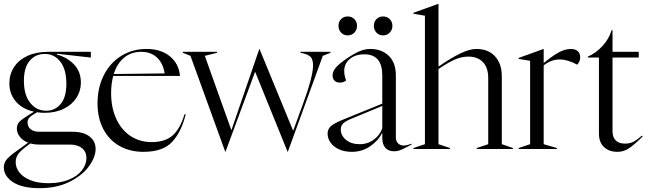

<svg xmlns="http://www.w3.org/2000/svg" viewBox="-20 -779 3386 1004"><path d="M0 96Q0 75 12.5 58Q25 41 58 17L127 -33Q99 -44 83.5 -64Q68 -84 68 -107Q68 -127 80.5 -141Q93 -155 129 -177L158 -195Q98 -208 63.5 -247.5Q29 -287 29 -343Q29 -390 53 -427.5Q77 -465 123 -486.5Q169 -508 232 -508H455V-478L278 -498L277 -494Q332 -479 367.5 -441.5Q403 -404 403 -347Q403 -304 380 -268Q357 -232 314 -210.5Q271 -189 213 -189Q192 -189 174 -192Q145 -176 134.5 -165Q124 -154 124 -139Q124 -117 140 -103.5Q156 -90 185 -90H359Q416 -90 448 -65.5Q480 -41 480 0Q480 42 445.5 90Q411 138 344 171.5Q277 205 187 205Q96 205 48 173.5Q0 142 0 96ZM233 179Q295 179 340 160.5Q385 142 408.5 111.5Q432 81 432 47Q432 15 409 -4Q386 -23 345 -23H186Q160 -23 139 -29Q94 3 78 23Q62 43 62 69Q62 98 81.5 123Q101 148 139.5 163.5Q178 179 233 179ZM222 -200Q268 -200 297.5 -235.5Q327 -271 327 -341Q327 -416 295.5 -456.5Q264 -497 214 -497Q166 -497 135.5 -461.5Q105 -426 105 -357Q105 -282 138 -241Q171 -200 222 -200Z M490 -238Q490 -321 523 -386Q556 -451 614.5 -487Q673 -523 746 -523Q822 -523 869 -484Q916 -445 921 -382H572Q561 -340 561 -293Q561 -216 588 -157.5Q615 -99 663 -67.5Q711 -36 773 -36Q843 -36 882.5 -70.5Q922 -105 945 -182L951 -181Q929 -91 881 -38Q833 15 730 15Q659 15 604.5 -16Q550 -47 520 -104.5Q490 -162 490 -238ZM841 -395Q833 -448 801 -478Q769 -508 718 -508Q666 -508 629 -477.5Q592 -447 575 -392Z M976 -487 936 -503V-508H1115V-503L1051 -487L1190 -98L1336 -523H1337L1513 -95L1562 -229Q1617 -378 1617 -437Q1617 -469 1603.5 -482Q1590 -495 1561 -501L1551 -503V-508H1708V-503L1668 -487L1485 15H1484L1314 -404L1159 15H1158Z M1693 -80Q1693 -103 1709.5 -118.5Q1726 -134 1775 -154L1979 -237V-385Q1979 -495 1885 -495Q1838 -495 1809 -470.5Q1780 -446 1780 -408Q1780 -384 1790 -358Q1776 -347 1757 -347Q1740 -347 1729.5 -357Q1719 -367 1719 -385Q1719 -404 1735 -424Q1751 -444 1792 -472Q1833 -500 1861 -511.5Q1889 -523 1917 -523Q1976 -523 2013 -487Q2050 -451 2050 -385V-60Q2050 -41 2061.5 -29.5Q2073 -18 2090 -18Q2109 -18 2132 -28V-23Q2095 -3 2077 4.5Q2059 12 2040 12Q2011 12 1995 -6Q1979 -24 1979 -60V-85Q1958 -43 1915.5 -14Q1873 15 1820 15Q1781 15 1752 1.5Q1723 -12 1708 -34Q1693 -56 1693 -80ZM1861 -25Q1903 -25 1935.5 -49.5Q1968 -74 1979 -109V-225L1824 -161Q1787 -146 1774.5 -133.5Q1762 -121 1762 -102Q1762 -70 1789.5 -47.5Q1817 -25 1861 -25ZM1935 -644Q1935 -665 1948.5 -679Q1962 -693 1983 -693Q2004 -693 2018 -679Q2032 -665 2032 -644Q2032 -623 2018 -608.5Q2004 -594 1983 -594Q1962 -594 1948.5 -608.5Q1935 -623 1935 -644ZM1798 -693Q1819 -693 1833 -679Q1847 -665 1847 -644Q1847 -623 1833 -608.5Q1819 -594 1798 -594Q1777 -594 1763.5 -608.5Q1750 -623 1750 -644Q1750 -665 1763.5 -679Q1777 -693 1798 -693Z M2142 -5 2202 -25V-697L2142 -707V-712L2272 -759H2273V-431Q2340 -477 2388 -500Q2436 -523 2471 -523Q2533 -523 2568.5 -484.5Q2604 -446 2604 -381V-25L2662 -5V0H2473V-5L2533 -25V-371Q2533 -426 2505 -454.5Q2477 -483 2430 -483Q2393 -483 2358 -467.5Q2323 -452 2273 -418V-25L2333 -5V0H2142Z M2692 -5 2752 -25V-461L2692 -471V-476L2822 -523H2823V-449Q2861 -481 2896.5 -502Q2932 -523 2965 -523Q2988 -523 3001 -511.5Q3014 -500 3014 -479Q3014 -457 2998 -441Q2948 -468 2907 -468Q2862 -468 2823 -437V-25L2892 -5V0H2692Z M3112 -80V-478H3054V-483Q3096 -501 3130.5 -538.5Q3165 -576 3178 -621H3183V-508H3320V-478H3183V-93Q3183 -62 3199.5 -45Q3216 -28 3248 -28Q3274 -28 3293 -38Q3312 -48 3337 -70L3341 -66Q3297 -22 3269 -3.5Q3241 15 3209 15Q3165 15 3138.5 -10Q3112 -35 3112 -80Z"/></svg>

Font: Nyght Serif Light
Style: Regular
Weight: 300
Designer: Maksym Kobuzan
Version: Version 0.410